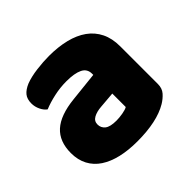

<svg xmlns="http://www.w3.org/2000/svg" viewBox="-131 -646 807 807"><g transform="rotate(-45 272.0 -242.5)"><path d="M260 -108Q277 -108 297.5 -111.5Q318 -115 328 -121V-201L256 -195Q228 -193 210 -183Q192 -173 192 -153Q192 -133 207.5 -120.5Q223 -108 260 -108ZM252 -501Q306 -501 350.5 -490Q395 -479 426.5 -456.5Q458 -434 475 -399.5Q492 -365 492 -318V-94Q492 -68 477.5 -51.5Q463 -35 443 -23Q378 16 260 16Q207 16 164.5 6Q122 -4 91.5 -24Q61 -44 44.5 -75Q28 -106 28 -147Q28 -216 69 -253Q110 -290 196 -299L327 -313V-320Q327 -349 301.5 -361.5Q276 -374 228 -374Q191 -374 154.5 -366Q118 -358 89 -346Q76 -355 67 -373.5Q58 -392 58 -412Q58 -438 70.5 -453.5Q83 -469 109 -480Q138 -491 177.5 -496Q217 -501 252 -501Z"/></g></svg>

Font: Baloo Tammudu 2 ExtraBold
Style: Regular
Weight: 800
Designer: Maithili Shingre, Omkar Shende and Ek Type
Foundry: Ek Type
Version: Version 1.640;hotconv 1.0.111;makeotfexe 2.5.65597; ttfautoh